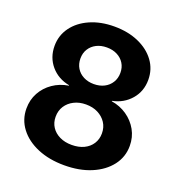

<svg xmlns="http://www.w3.org/2000/svg" viewBox="-134 -850 908 973"><g transform="rotate(20 319.5 -364.0)"><path d="M318.8 10.3Q237.3 10.3 174.6 -16.1Q111.8 -42.5 76.4 -89.1Q41 -135.7 41 -195.3Q41 -242.2 62 -280.5Q83 -318.8 119.9 -344.2Q156.7 -369.6 203.6 -377V-379.4Q142.1 -391.1 104.2 -435.5Q66.4 -480 66.4 -542Q66.4 -598.6 98.9 -643.1Q131.3 -687.5 188.5 -712.6Q245.6 -737.8 318.8 -737.8Q392.6 -737.8 449.7 -712.6Q506.8 -687.5 539.3 -643.3Q571.8 -599.1 571.8 -542Q571.8 -480 533.7 -435.8Q495.6 -391.6 435.1 -379.4V-377Q481.4 -369.6 518.3 -344.2Q555.2 -318.8 576.7 -280.5Q598.1 -242.2 598.1 -195.3Q598.1 -135.7 562.3 -89.1Q526.4 -42.5 463.6 -16.1Q400.9 10.3 318.8 10.3ZM318.8 -99.6Q356.4 -99.6 384.5 -113Q412.6 -126.5 428.2 -150.9Q443.8 -175.3 443.8 -206.5Q443.8 -239.3 427.7 -263.9Q411.6 -288.6 383.5 -303Q355.5 -317.4 318.8 -317.4Q282.7 -317.4 254.6 -303.2Q226.6 -289.1 210.4 -264.2Q194.3 -239.3 194.3 -206.5Q194.3 -174.8 210 -150.9Q225.6 -127 253.7 -113.3Q281.7 -99.6 318.8 -99.6ZM318.8 -427.7Q350.6 -427.7 374.8 -440.2Q398.9 -452.6 412.8 -475.1Q426.8 -497.6 426.8 -526.9Q426.8 -556.2 413.1 -578.1Q399.4 -600.1 375.2 -612.5Q351.1 -625 318.8 -625Q287.1 -625 262.9 -612.5Q238.8 -600.1 225.1 -578.1Q211.4 -556.2 211.4 -526.9Q211.4 -497.6 225.1 -475.1Q238.8 -452.6 263.2 -440.2Q287.6 -427.7 318.8 -427.7Z"/></g></svg>

Font: Inter 20pt
Style: Bold
Weight: 700
Version: Version 4.001;git-66647c0bb